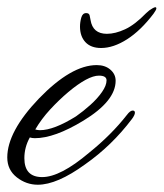

<svg xmlns="http://www.w3.org/2000/svg" viewBox="-53 -495 450 528"><path d="M51 13Q19 13 -7 -7.5Q-33 -28 -33 -62Q-33 -133 54 -224Q143 -316 213 -316Q236 -316 250.5 -303.5Q265 -291 265 -273Q265 -217 176 -163Q97 -115 43 -115Q35 -115 29 -117Q14 -90 14 -60Q14 -8 63 -8Q113 -8 192 -75Q253 -124 296 -179Q305 -191 312 -191Q318 -191 318 -185Q318 -179 310 -168Q282 -131 250 -100Q218 -69 181 -43Q104 13 51 13ZM57 -137Q95 -137 156 -175Q176 -189 195.5 -206.5Q215 -224 227.5 -242Q240 -260 240 -274Q240 -287 219 -287Q189 -287 135 -242Q109 -220 85 -194Q61 -168 44 -139Q50 -137 57 -137ZM225 -363Q197 -363 182 -379Q167 -395 167 -422Q167 -434 170.5 -446.5Q174 -459 184 -459Q192 -459 193.5 -452.5Q195 -446 196 -440Q202 -402 241 -402Q264 -402 291 -414.5Q318 -427 349 -459Q357 -467 367 -472.5Q377 -478 377 -472Q377 -468 369 -457Q334 -411 296.5 -387Q259 -363 225 -363Z"/></svg>

Font: Alex Brush
Style: Regular
Weight: 400
Designer: Robert E. Leuschke
Foundry: Robert E. Leuschke
Version: Version 1.111; ttfautohint (v1.8.4.7-5d5b)